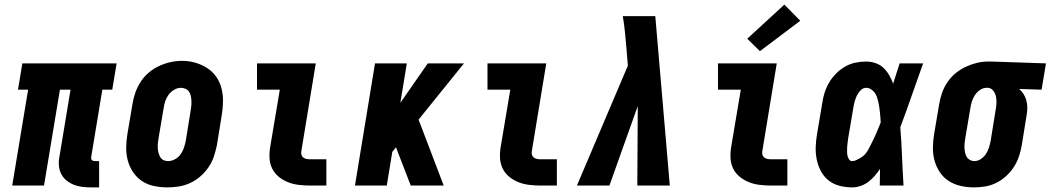

<svg xmlns="http://www.w3.org/2000/svg" viewBox="-20 -805 4558 833"><path d="M374 8Q354 8 335 5.5Q316 3 299 -4Q282 -11 267.5 -23Q253 -35 245 -51.5Q237 -68 235.5 -87.5Q234 -107 238 -126L286 -416H240L171 0H33L102 -416H58L77 -530H486L467 -416H424L376 -126Q375 -122 375.5 -118Q376 -114 378.5 -111Q381 -108 385 -107Q389 -106 393 -106H410V8Z M706 8Q677 8 648 2Q619 -4 596 -19.5Q573 -35 557.5 -58Q542 -81 534.5 -108.5Q527 -136 527.5 -165.5Q528 -195 533 -225L555 -355Q559 -380 567.5 -404Q576 -428 590.5 -450.5Q605 -473 626 -490.5Q647 -508 671 -519Q695 -530 720 -535.5Q745 -541 770 -541Q800 -541 827.5 -533Q855 -525 878.5 -510Q902 -495 918 -472Q934 -449 941 -421.5Q948 -394 947.5 -364.5Q947 -335 942 -305L921 -175Q916 -151 908 -126.5Q900 -102 885 -80Q870 -58 849.5 -40Q829 -22 805 -11Q781 0 756 4Q731 8 706 8ZM709 -106Q724 -106 739 -114Q754 -122 763.5 -135.5Q773 -149 778 -164Q783 -179 786 -194L807 -324Q809 -335 810 -346Q811 -357 810.5 -367.5Q810 -378 808 -388Q806 -398 800.5 -406.5Q795 -415 785.5 -419.5Q776 -424 765 -424Q750 -424 735.5 -415.5Q721 -407 711.5 -394Q702 -381 697 -366Q692 -351 690 -336L668 -206Q666 -195 665 -184.5Q664 -174 664.5 -163.5Q665 -153 667.5 -143Q670 -133 675 -124Q680 -115 689 -110.5Q698 -106 709 -106Z M1324 0Q1300 0 1275.5 -3Q1251 -6 1229.5 -14.5Q1208 -23 1190 -37.5Q1172 -52 1161.5 -72.5Q1151 -93 1149.5 -117.5Q1148 -142 1152 -166L1194 -416H1095V-530H1350L1287 -147Q1286 -140 1288 -133Q1290 -126 1296 -121.5Q1302 -117 1309 -115.5Q1316 -114 1324 -114H1396V0Z M1520 0 1607 -530H1745L1717 -359L1836 -530H1993L1796 -286L1905 0H1762L1698 -166L1682 -146L1658 0Z M2324 0Q2300 0 2275.5 -3Q2251 -6 2229.5 -14.5Q2208 -23 2190 -37.5Q2172 -52 2161.5 -72.5Q2151 -93 2149.5 -117.5Q2148 -142 2152 -166L2194 -416H2095V-530H2350L2287 -147Q2286 -140 2288 -133Q2290 -126 2296 -121.5Q2302 -117 2309 -115.5Q2316 -114 2324 -114H2396V0Z M2483 0 2704 -520 2698 -594Q2695 -629 2691.5 -664.5Q2688 -700 2682 -735H2823L2886 0H2745L2747 -345L2624 0Z M3324 0Q3300 0 3275.5 -3Q3251 -6 3229.5 -14.5Q3208 -23 3190 -37.5Q3172 -52 3161.5 -72.5Q3151 -93 3149.5 -117.5Q3148 -142 3152 -166L3194 -416H3095V-530H3350L3287 -147Q3286 -140 3288 -133Q3290 -126 3296 -121.5Q3302 -117 3309 -115.5Q3316 -114 3324 -114H3396V0ZM3277 -583 3222 -637 3383 -785 3452 -715Z M3677 8Q3649 8 3622 1Q3595 -6 3574.5 -22.5Q3554 -39 3541.5 -62.5Q3529 -86 3523.5 -113Q3518 -140 3519 -168Q3520 -196 3525 -225L3547 -355Q3550 -378 3557 -401Q3564 -424 3576.5 -445.5Q3589 -467 3606.5 -485Q3624 -503 3645.5 -515.5Q3667 -528 3690.5 -533Q3714 -538 3738 -538Q3759 -538 3779 -531Q3799 -524 3813.5 -510Q3828 -496 3838 -478.5Q3848 -461 3855 -442Q3862 -464 3869 -486Q3876 -508 3883 -530H3985Q3960 -461 3936 -391.5Q3912 -322 3886 -253Q3891 -190 3893.5 -126.5Q3896 -63 3900 0H3797Q3797 -18 3797.5 -36Q3798 -54 3798 -72Q3787 -56 3774.5 -41.5Q3762 -27 3746.5 -15.5Q3731 -4 3713 2Q3695 8 3677 8ZM3677 -106Q3686 -106 3694 -110Q3702 -114 3710.5 -118.5Q3719 -123 3726 -129Q3733 -135 3738.5 -142.5Q3744 -150 3748.5 -158.5Q3753 -167 3757 -175Q3761 -183 3765 -191Q3769 -199 3773 -207.5Q3777 -216 3780.5 -224Q3784 -232 3787.5 -240.5Q3791 -249 3794.5 -257.5Q3798 -266 3801 -274Q3800 -286 3799.5 -297Q3799 -308 3797.5 -319Q3796 -330 3794.5 -341.5Q3793 -353 3790.5 -363.5Q3788 -374 3784.5 -384.5Q3781 -395 3774.5 -403.5Q3768 -412 3758.5 -418Q3749 -424 3738 -424Q3724 -424 3713.5 -413Q3703 -402 3697 -389Q3691 -376 3687.5 -362.5Q3684 -349 3682 -336L3660 -206Q3659 -197 3657.5 -187.5Q3656 -178 3655.5 -168.5Q3655 -159 3655 -149.5Q3655 -140 3656.5 -131.5Q3658 -123 3663 -114.5Q3668 -106 3677 -106Z M4205 8Q4176 8 4147.5 1.5Q4119 -5 4096 -20Q4073 -35 4057.5 -58Q4042 -81 4034.5 -108.5Q4027 -136 4027.5 -165.5Q4028 -195 4033 -225L4055 -355Q4059 -379 4067.5 -403Q4076 -427 4090.5 -448.5Q4105 -470 4125.5 -487Q4146 -504 4169.5 -515Q4193 -526 4217.5 -532Q4242 -538 4267 -538Q4271 -538 4275 -538Q4279 -538 4283 -538L4518 -530L4499 -416L4402 -419Q4413 -409 4421 -396.5Q4429 -384 4433 -369Q4437 -354 4437 -337.5Q4437 -321 4434 -305L4413 -175Q4409 -151 4401 -127Q4393 -103 4379 -81Q4365 -59 4345 -41Q4325 -23 4302 -11.5Q4279 0 4254 4Q4229 8 4205 8ZM4207 -106Q4222 -106 4235.5 -115Q4249 -124 4257.5 -137Q4266 -150 4270.5 -164.5Q4275 -179 4278 -194L4299 -324Q4302 -339 4303 -354.5Q4304 -370 4301.5 -384Q4299 -398 4290 -410.5Q4281 -423 4267 -424H4264Q4263 -424 4262 -424Q4261 -424 4260 -424Q4245 -424 4231.5 -414.5Q4218 -405 4209.5 -392Q4201 -379 4196.5 -364.5Q4192 -350 4190 -336L4168 -206Q4166 -195 4165 -184.5Q4164 -174 4164.5 -163.5Q4165 -153 4167 -143Q4169 -133 4174 -124.5Q4179 -116 4188 -111Q4197 -106 4207 -106Z"/></svg>

Font: Iosevka Slab Heavy
Style: Italic
Weight: 900
Italic angle: -9°
Monospace: yes
Designer: Belleve Invis
Foundry: Belleve Invis
Version: Version 11.1.0; ttfautohint (v1.8.3)